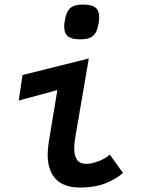

<svg xmlns="http://www.w3.org/2000/svg" viewBox="-20 -815 640 842"><path d="M189 -137Q189 -159 194 -192.5L231.5 -420L62 -374L79 -486L369.5 -558.5L311 -218Q305.5 -187.5 305.5 -164Q305.5 -132 317.8 -114.2Q330 -96.5 358.5 -96.5Q381 -96.5 410.8 -107.5Q440.5 -118.5 461.5 -137L519.5 -56.5Q485 -27.5 439.5 -10Q394 7.5 332 7.5Q260 7.5 224.5 -30Q189 -67.5 189 -137ZM261.5 -697.5Q261.5 -711 264.5 -726.5Q269.5 -753 278.2 -767.5Q287 -782 302.8 -788.5Q318.5 -795 345.5 -795Q382 -795 398.5 -781.8Q415 -768.5 415 -740Q415 -727 412 -710.5Q407.5 -685 398.8 -670.5Q390 -656 374 -649.2Q358 -642.5 331 -642.5Q294.5 -642.5 278 -655.8Q261.5 -669 261.5 -697.5Z"/></svg>

Font: JuliaMono SemiBoldItalic
Style: Regular
Weight: 600
Italic angle: -9°
Monospace: yes
Designer: cormullion
Foundry: corm
Version: Version 0.049; ttfautohint (v1.8.4)